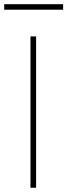

<svg xmlns="http://www.w3.org/2000/svg" viewBox="-26 -882 317 902"><path d="M143.6 -710.9V0H117.2V-710.9ZM270.5 -862.3V-836.4H-6.3V-862.3Z"/></svg>

Font: Vazirmatn RD FD Thin
Style: Regular
Weight: 100
Designer: Saber Rastikerdar
Foundry: Saber Rastikerdar
Version: Version 33.003